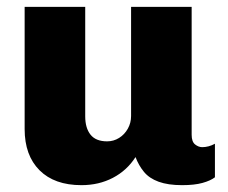

<svg xmlns="http://www.w3.org/2000/svg" viewBox="-20 -531 667 561"><path d="M218 10Q139 10 95.5 -33.5Q52 -77 52 -154V-511H229V-191Q229 -157 244.5 -137.5Q260 -118 293 -118Q312 -118 328 -128Q344 -138 353.5 -155Q363 -172 363 -192V-511H540V-137Q540 -117 550 -109Q560 -101 571 -101Q580 -101 589.5 -103.5Q599 -106 608 -111V-13Q595 -3 571.5 3.5Q548 10 512 10Q471 10 443.5 0Q416 -10 400.5 -29Q385 -48 376 -72Q351 -33 310 -11.5Q269 10 218 10Z"/></svg>

Font: Chivo Medium ExtraBold
Style: Regular
Weight: 800
Version: Version 2.002